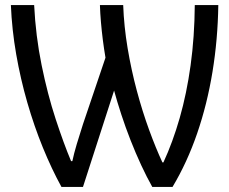

<svg xmlns="http://www.w3.org/2000/svg" viewBox="-20 -734 906 759"><path d="M223 5Q184 -66 149.5 -150.5Q115 -235 88 -328.5Q61 -422 44 -519.5Q27 -617 23 -714H115Q121 -592 144.5 -476.5Q168 -361 200 -263.5Q232 -166 261 -97H266Q272 -126 283.5 -164.5Q295 -203 308 -243L397 -506Q391 -541 386.5 -576.5Q382 -612 379 -647Q376 -682 375 -714H467Q470 -630 484.5 -543.5Q499 -457 521 -375Q543 -293 569.5 -220.5Q596 -148 622 -92H626Q663 -172 690.5 -268Q718 -364 733.5 -476Q749 -588 750 -714H843Q841 -578 820 -450Q799 -322 759.5 -207Q720 -92 662 5H582Q560 -34 538 -81.5Q516 -129 496 -180Q476 -231 459.5 -281.5Q443 -332 431 -376L308 5Z"/></svg>

Font: Noto Sans Display
Style: Regular
Weight: 400
Designer: Monotype Design Team
Foundry: Monotype Imaging Inc.
Version: Version 2.003